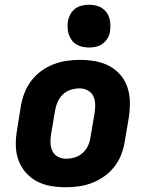

<svg xmlns="http://www.w3.org/2000/svg" viewBox="-20 -780 640 808"><path d="M257 8Q224 8 192.5 2.5Q161 -3 134 -17.5Q107 -32 87 -55.5Q67 -79 57 -108Q47 -137 46.5 -169.5Q46 -202 52 -235L68 -335Q73 -363 83.5 -390Q94 -417 112 -440.5Q130 -464 154 -481.5Q178 -499 205.5 -509.5Q233 -520 260.5 -524Q288 -528 316 -528Q349 -528 380.5 -522.5Q412 -517 439.5 -502.5Q467 -488 487 -464.5Q507 -441 516.5 -412Q526 -383 526.5 -350.5Q527 -318 522 -285L505 -185Q501 -157 490.5 -130Q480 -103 462 -79.5Q444 -56 419.5 -38.5Q395 -21 368 -10.5Q341 0 313 4Q285 8 257 8ZM257 -112Q276 -112 294.5 -117.5Q313 -123 328 -136.5Q343 -150 351 -168Q359 -186 361 -204L378 -304Q381 -323 380.5 -341.5Q380 -360 372.5 -375.5Q365 -391 349.5 -399.5Q334 -408 316 -408Q297 -408 278.5 -402.5Q260 -397 245.5 -383.5Q231 -370 223 -352Q215 -334 212 -316L195 -216Q192 -197 192.5 -178.5Q193 -160 200.5 -144.5Q208 -129 223.5 -120.5Q239 -112 257 -112ZM355 -580Q341 -580 327 -583Q313 -586 301 -593.5Q289 -601 281.5 -611.5Q274 -622 269.5 -635.5Q265 -649 264.5 -663Q264 -677 266 -692Q269 -707 276.5 -720.5Q284 -734 296.5 -743.5Q309 -753 324.5 -756.5Q340 -760 355 -760Q369 -760 383 -757Q397 -754 408.5 -746.5Q420 -739 428 -728.5Q436 -718 440 -704.5Q444 -691 444.5 -677Q445 -663 443 -648Q441 -633 433 -619.5Q425 -606 412.5 -596.5Q400 -587 385 -583.5Q370 -580 355 -580Z"/></svg>

Font: Iosevka Heavy Extended Oblique
Style: Regular
Weight: 900
Width: 7
Italic angle: -9°
Monospace: yes
Designer: Belleve Invis
Foundry: Belleve Invis
Version: Version 32.5.0; ttfautohint (v1.8.4)